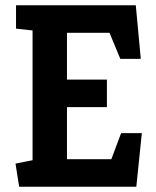

<svg xmlns="http://www.w3.org/2000/svg" viewBox="-20 -711 595 731"><path d="M53 0 39 -88 104 -101V-595L41 -602V-691H497L516 -487H438L397 -586H235V-408H387V-303H235V-105H404L441 -204H520L499 0Z"/></svg>

Font: Kreon
Style: Bold
Weight: 700
Designer: Julia Petretta
Foundry: Julia Petretta and Eli Heuer
Version: Version 2.002